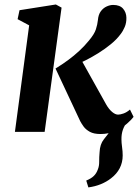

<svg xmlns="http://www.w3.org/2000/svg" viewBox="-20 -588 616 856"><path d="M374 247.5 364.5 217Q386.5 208 398.2 196.5Q410 185 416 168Q422.5 152.5 422.2 132.5Q422 112.5 424 90.5Q425.5 55 443 33.2Q460.5 11.5 474 -6.5L550.5 -49Q535 -30 528 -10Q521 10 521.5 34Q521.5 48 524.2 67.5Q527 87 527 105Q527 136 513.8 161.8Q500.5 187.5 475 207Q454.5 223 429.2 233.2Q404 243.5 374 247.5ZM46.5 0 110 -475 58.5 -502.5 67 -542.5 229 -568 254.5 -554 179 0ZM428 9.5Q398.5 9.5 380.8 -0.2Q363 -10 353.2 -23.2Q343.5 -36.5 337.5 -48L227.5 -282.5Q257 -300.5 283.5 -320Q310 -339.5 333.2 -361Q356.5 -382.5 376 -406.5Q400.5 -435.5 407.5 -457.2Q414.5 -479 416.5 -498.5Q418.5 -523 429.5 -537.8Q440.5 -552.5 455.5 -559.2Q470.5 -566 484.5 -566Q514.5 -566 528.8 -549.2Q543 -532.5 543.5 -509.5Q544 -486.5 536.2 -468Q528.5 -449.5 517 -435Q500 -412 474.2 -391Q448.5 -370 419.8 -352Q391 -334 363.8 -320.2Q336.5 -306.5 315.5 -297L331 -341.5L453.5 -122Q465.5 -101 479.8 -89Q494 -77 506.5 -77Q516 -77 530.5 -82Q545 -87 559.5 -99.5L575.5 -67Q567 -55 546.2 -36.8Q525.5 -18.5 495.2 -4.5Q465 9.5 428 9.5Z"/></svg>

Font: Merriweather 20pt
Style: Bold Italic
Weight: 700
Italic angle: -7.8°
Version: Version 2.101